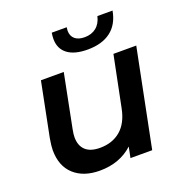

<svg xmlns="http://www.w3.org/2000/svg" viewBox="-134 -863 941 988"><g transform="rotate(-20 336.5 -369.0)"><path d="M642 -534 535 0H416L428 -59Q356 7 247 7Q158 7 106 -40.5Q54 -88 54 -175Q54 -198 61 -238L120 -534H245L187 -241Q182 -216 182 -199Q182 -153 208.5 -128Q235 -103 288 -103Q356 -103 401 -141.5Q446 -180 461 -257L517 -534ZM253 -711Q253 -727 256 -745H338Q336 -731 336 -727Q336 -697 355 -681Q374 -665 408 -665Q446 -665 471.5 -685.5Q497 -706 506 -745H589Q576 -673 528 -636.5Q480 -600 401 -600Q329 -600 291 -629Q253 -658 253 -711Z"/></g></svg>

Font: Montserrat Alternates SemiBold
Style: Italic
Weight: 600
Italic angle: -11.3°
Designer: Julieta Ulanovsky
Foundry: Julieta Ulanovsky
Version: Version 7.200